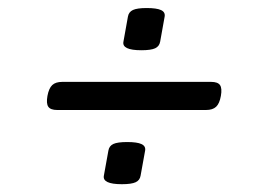

<svg xmlns="http://www.w3.org/2000/svg" viewBox="-20 -524 640 480"><path d="M251 -147.5 239.7 -85Q235.4 -63.5 284.7 -63.5Q308.6 -63.5 319.1 -68.4Q329.6 -73.2 331.5 -85L342.8 -147.5Q344.7 -158.7 333.7 -163.8Q322.8 -168.9 297.9 -168.9Q273.9 -168.9 263.4 -164.1Q252.9 -159.2 251 -147.5ZM299.8 -482.4 288.6 -419.9Q284.2 -398.4 333.5 -398.4Q357.4 -398.4 367.9 -403.3Q378.4 -408.2 380.4 -419.9L391.6 -482.4Q393.6 -493.7 382.6 -498.8Q371.6 -503.9 346.7 -503.9Q322.8 -503.9 312.3 -499Q301.8 -494.1 299.8 -482.4ZM135.7 -319.3Q119.1 -319.3 110.6 -311.3Q102.1 -303.2 98.6 -284.2Q95.2 -265.1 100.8 -257.1Q106.4 -249 123 -249H495.1Q511.7 -249 520.3 -257.1Q528.8 -265.1 532.2 -284.2Q535.6 -303.2 530 -311.3Q524.4 -319.3 507.8 -319.3Z"/></svg>

Font: Courier Prime Code
Style: Italic
Weight: 400
Italic angle: -10°
Designer: Alan Dague-Greene
Foundry: Quote-Unquote Apps
Version: Version 3.18